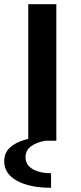

<svg xmlns="http://www.w3.org/2000/svg" viewBox="-38 -667 382 910"><path d="M204 223Q102 223 42 189.5Q-18 156 -18 98Q-18 58 8 33.5Q34 9 78 -4Q87 -7 96 -9V-647H229V0H177Q136 7 109.5 26Q83 45 83 79Q83 103 98 119.5Q113 136 140.5 145Q168 154 204 154Z"/></svg>

Font: Syne Modified
Style: Bold
Weight: 700
Designer: Lucas Descroix
Foundry: Bonjour Monde
Version: Version 2.200